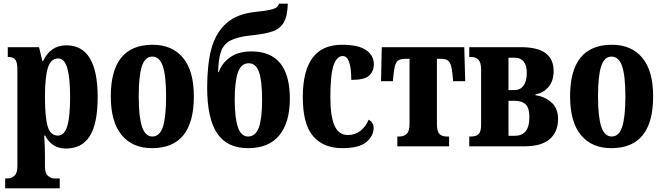

<svg xmlns="http://www.w3.org/2000/svg" viewBox="-20 -791 3586 1038"><path d="M8 174H20Q40 174 57 160Q74 146 74 109V-413Q74 -455 62.5 -469Q51 -483 26 -483H22V-536H191L209 -461H213Q253 -546 339 -546Q508 -546 508 -266Q508 -123 465.5 -55.5Q423 12 337 12Q297 12 269.5 -6Q242 -24 224 -58H219Q223 4 223 53V109Q223 146 239.5 160Q256 174 276 174H303V227H8ZM359 -266Q359 -369 344 -422Q329 -475 295 -475Q254 -475 238.5 -423.5Q223 -372 223 -267Q223 -156 238 -107Q253 -58 293 -58Q328 -58 343.5 -109Q359 -160 359 -266Z M579 -270Q579 -549 805 -549Q911 -549 969.5 -478.5Q1028 -408 1028 -270Q1028 10 802 10Q696 10 637.5 -61Q579 -132 579 -270ZM878 -270Q878 -380 860.5 -432.5Q843 -485 803 -485Q764 -485 747 -432.5Q730 -380 730 -270Q730 -160 747.5 -106.5Q765 -53 804 -53Q844 -53 861 -106.5Q878 -160 878 -270Z M1100 -318Q1100 -441 1122.5 -526.5Q1145 -612 1203 -664.5Q1261 -717 1364 -727Q1414 -732 1439 -737.5Q1464 -743 1474 -750.5Q1484 -758 1488 -771H1536Q1534 -704 1514.5 -670Q1495 -636 1454 -621.5Q1413 -607 1332 -599Q1261 -591 1225 -571.5Q1189 -552 1175 -513Q1161 -474 1159 -401H1163Q1178 -448 1223 -480.5Q1268 -513 1339 -513Q1547 -513 1547 -257Q1547 -130 1490.5 -60Q1434 10 1321 10Q1208 10 1154 -70Q1100 -150 1100 -318ZM1397 -251Q1397 -353 1380.5 -401Q1364 -449 1324 -449Q1284 -449 1266.5 -400Q1249 -351 1249 -253Q1249 -152 1266.5 -102.5Q1284 -53 1321 -53Q1362 -53 1379.5 -102Q1397 -151 1397 -251Z M1617 -266Q1617 -549 1828 -549Q1918 -549 1959.5 -520Q2001 -491 2001 -444Q2001 -405 1975.5 -382Q1950 -359 1879 -359Q1879 -488 1833 -488Q1801 -488 1783.5 -438Q1766 -388 1766 -267Q1766 -163 1788.5 -112Q1811 -61 1861 -61Q1900 -61 1929 -84Q1958 -107 1973 -144Q2000 -129 2000 -100Q2000 -56 1960.5 -23Q1921 10 1831 10Q1729 10 1673 -54.5Q1617 -119 1617 -266Z M2128 -53H2138Q2165 -53 2179.5 -68Q2194 -83 2194 -120V-473H2170Q2137 -473 2125 -456.5Q2113 -440 2108 -392L2104 -352H2040L2044 -536H2490L2495 -352H2430L2426 -392Q2421 -440 2409 -456.5Q2397 -473 2366 -473H2342V-120Q2342 -82 2355 -67.5Q2368 -53 2395 -53H2408V0H2128Z M2517 -53H2526Q2554 -53 2567.5 -66Q2581 -79 2581 -118V-415Q2581 -453 2566.5 -468Q2552 -483 2526 -483H2517V-536H2794Q2887 -536 2930 -503.5Q2973 -471 2973 -407Q2973 -353 2945 -320.5Q2917 -288 2875 -281V-276Q2924 -270 2960.5 -238Q2997 -206 2997 -148Q2997 -78 2952 -39Q2907 0 2815 0H2517ZM2761 -304Q2793 -304 2810.5 -328.5Q2828 -353 2828 -397Q2828 -436 2811.5 -457.5Q2795 -479 2764 -479H2729V-304ZM2764 -57Q2842 -57 2842 -158Q2842 -207 2822 -226.5Q2802 -246 2764 -246H2729V-57Z M3062 -270Q3062 -549 3288 -549Q3394 -549 3452.5 -478.5Q3511 -408 3511 -270Q3511 10 3285 10Q3179 10 3120.5 -61Q3062 -132 3062 -270ZM3361 -270Q3361 -380 3343.5 -432.5Q3326 -485 3286 -485Q3247 -485 3230 -432.5Q3213 -380 3213 -270Q3213 -160 3230.5 -106.5Q3248 -53 3287 -53Q3327 -53 3344 -106.5Q3361 -160 3361 -270Z"/></svg>

Font: Noto Serif CondExtraBold
Style: Regular
Weight: 800
Width: 3
Designer: Monotype Design Team
Foundry: Monotype Imaging Inc.
Version: Version 1.001